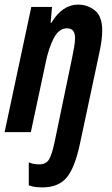

<svg xmlns="http://www.w3.org/2000/svg" viewBox="-27 -574 485 834"><path d="M321 47 405 -347Q417 -402 417 -441Q417 -503 385.5 -528.5Q354 -554 312 -554Q244 -554 196 -475H193L199 -544H109L-7 0H107L171 -300Q184 -365 206.5 -408Q229 -451 264 -451Q299 -451 299 -409Q299 -392 295 -369Q291 -346 286 -322L211 39Q199 97 186 118.5Q173 140 143 140Q116 140 98 131V231Q120 240 157 240Q226 240 262 198Q298 156 321 47Z"/></svg>

Font: Noto Sans Display Condensed
Style: Bold Italic
Weight: 700
Width: 3
Designer: Monotype Design team
Foundry: Monotype Imaging Inc.
Version: 1.000